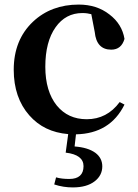

<svg xmlns="http://www.w3.org/2000/svg" viewBox="-20 -571 602 839"><path d="M298 248C339 248 371 239 394 221C416 204 427 182 427 156C427 132 417 112 397 97C375 81 345 72 306 69L312 16C411 14 482 -29 524 -114L503 -125C466 -75 418 -50 359 -50C304 -50 261 -70 228 -110C195 -151 178 -208 178 -279C178 -352 193 -410 223 -452C252 -493 291 -514 340 -514C355 -514 368 -512 379 -509L394 -431C399 -380 423 -354 466 -354C496 -354 515 -370 524 -401C517 -444 495 -480 458 -508C421 -537 376 -551 324 -551C244 -551 177 -526 124 -476C68 -423 40 -353 40 -266C40 -185 63 -118 108 -67C151 -18 207 9 278 15L267 96C319 102 345 122 345 155C345 192 324 211 283 211C261 211 242 209 225 204L217 235C244 244 271 248 298 248Z"/></svg>

Font: AllPunType Bold
Style: Regular
Weight: 700
Version: 1.0